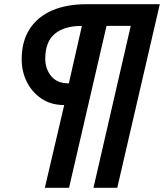

<svg xmlns="http://www.w3.org/2000/svg" viewBox="-20 -724 779 912"><path d="M193 168 285 -225Q222 -225 177 -255.5Q132 -286 107.5 -335Q83 -384 83 -442Q83 -528 121 -586.5Q159 -645 228 -674.5Q297 -704 390 -704H739L537 168H424L601 -601H486L308 168ZM307 -328 369 -601Q285 -601 240 -563Q195 -525 195 -445Q195 -397 223 -362.5Q251 -328 307 -328Z"/></svg>

Font: Prodigy Sans SemiBold
Style: Italic
Weight: 600
Italic angle: -13°
Designer: Wei Huang
Foundry: Wei Huang
Version: Version 1.003; ttfautohint (v1.8.3)